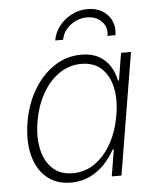

<svg xmlns="http://www.w3.org/2000/svg" viewBox="-54 -799 700 857"><g transform="rotate(-5 296.0 -370.5)"><path d="M230 11.7Q164.6 11.7 121.6 -24.7Q78.6 -61 62.3 -125Q45.9 -189 59.1 -271.5Q72.8 -354 110.6 -417.5Q148.4 -481 203.6 -517.1Q258.8 -553.2 324.2 -553.2Q370.6 -553.2 402.3 -535.6Q434.1 -518.1 452.6 -488.5Q471.2 -459 478 -423.8H482.4L502.4 -545.9H546.9L456.5 0H413.1L432.6 -119.1H427.2Q408.7 -84 380.1 -54.2Q351.6 -24.4 314 -6.3Q276.4 11.7 230 11.7ZM241.7 -29.3Q296.9 -29.3 341.6 -61Q386.2 -92.8 416.3 -147.7Q446.3 -202.6 457.5 -272Q469.2 -341.3 457 -395.5Q444.8 -449.7 410.6 -481Q376.5 -512.2 321.3 -512.2Q265.6 -512.2 220.5 -480.5Q175.3 -448.7 145.3 -394.3Q115.2 -339.8 104 -272Q92.8 -203.6 104.7 -148.7Q116.7 -93.8 151.4 -61.5Q186 -29.3 241.7 -29.3ZM370.6 -753.4Q408.7 -753.4 436.3 -736.6Q463.9 -719.7 477.1 -690.9Q490.2 -662.1 484.4 -626.5H448.7Q455.6 -665 430.4 -690.9Q405.3 -716.8 364.7 -716.8Q323.7 -716.8 290 -690.9Q256.3 -665 250 -626.5H214.4Q220.7 -662.1 243.2 -690.9Q265.6 -719.7 299.1 -736.6Q332.5 -753.4 370.6 -753.4Z"/></g></svg>

Font: Inter ExtraLight
Style: Italic
Weight: 250
Italic angle: -9.3988°
Designer: Rasmus Andersson
Foundry: rsms
Version: Version 4.001;git-66647c0bb